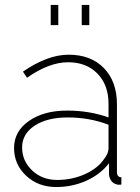

<svg xmlns="http://www.w3.org/2000/svg" viewBox="-20 -750 570 780"><path d="M186 -647.9V-730H216.8V-647.9ZM312 -647.9V-730H342.8V-647.9ZM37.1 -148.9Q37.1 -216.3 97.4 -258.5Q157.7 -300.8 252.9 -300.8Q342.8 -300.8 420.9 -272.9V-328.1Q420.9 -404.8 376 -450.9Q331.1 -497.1 256.8 -497.1Q179.2 -497.1 89.8 -434.1L73.2 -459Q173.3 -527.8 258.8 -527.8Q349.1 -527.8 402.1 -473.4Q455.1 -418.9 455.1 -326.2V-51.8Q455.1 -29.8 473.1 -29.8V0Q459 1.5 454.1 -1Q440.4 -3.9 432.1 -15.4Q423.8 -26.9 422.9 -42V-86.9Q387.2 -41 330.3 -15.6Q273.4 9.8 208 9.8Q135.3 9.8 86.2 -36.1Q37.1 -82 37.1 -148.9ZM402.8 -104Q420.9 -126.5 420.9 -147.9V-243.2Q343.8 -272.9 254.9 -272.9Q171.9 -272.9 120.8 -239.5Q69.8 -206.1 69.8 -150.9Q69.8 -96.2 110.6 -57.6Q151.4 -19 211.9 -19Q272.9 -19 325 -42.5Q377 -65.9 402.8 -104Z"/></svg>

Font: Rawline ExtraLight
Style: Regular
Weight: 275
Designer: Matt McInerney, Pablo Impallari, Rodrigo Fuenzalida
Foundry: Matt McInerney, Pablo Impallari, Rodrigo Fuenzalida
Version: Version 4.020;PS 004.020;hotconv 1.0.88;makeotf.lib2.5.64775